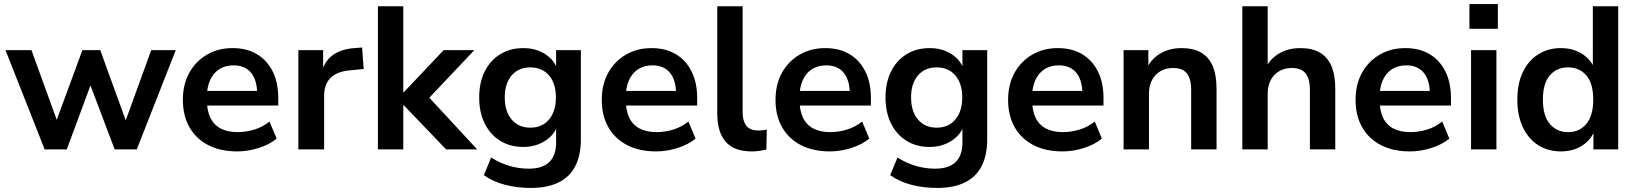

<svg xmlns="http://www.w3.org/2000/svg" viewBox="-20 -736 8058 946"><path d="M200 0 7 -489H135L271 -114H248L386 -489H474L610 -114H589L725 -489H846L654 0H545L397 -391H454L309 0Z M1149 10Q1066 10 1006 -21Q946 -52 913.5 -109Q881 -166 881 -244Q881 -320 912.5 -377Q944 -434 999.5 -466.5Q1055 -499 1126 -499Q1196 -499 1246 -469Q1296 -439 1323.5 -384Q1351 -329 1351 -253V-216H982V-288H1263L1247 -273Q1247 -341 1217 -377.5Q1187 -414 1131 -414Q1089 -414 1059.5 -394.5Q1030 -375 1014.5 -339.5Q999 -304 999 -255V-248Q999 -193 1016 -157Q1033 -121 1067 -103Q1101 -85 1151 -85Q1192 -85 1233 -97.5Q1274 -110 1308 -137L1343 -53Q1308 -24 1255 -7Q1202 10 1149 10Z M1450 0V-489H1572V-371H1562Q1576 -431 1617 -462.5Q1658 -494 1726 -499L1764 -502L1772 -396L1700 -389Q1639 -383 1608 -351.5Q1577 -320 1577 -263V0Z M1842 0V-705H1967V-281H1969L2166 -489H2317L2071 -229V-281L2331 0H2178L1969 -218H1967V0Z M2596 190Q2528 190 2468.5 174.5Q2409 159 2364 127L2400 40Q2428 58 2459 70.5Q2490 83 2522 89Q2554 95 2586 95Q2653 95 2686.5 62.5Q2720 30 2720 -34V-124H2729Q2714 -73 2666.5 -42.5Q2619 -12 2559 -12Q2493 -12 2444 -42.5Q2395 -73 2368 -128Q2341 -183 2341 -256Q2341 -329 2368 -383.5Q2395 -438 2444 -468.5Q2493 -499 2559 -499Q2621 -499 2667.5 -468.5Q2714 -438 2728 -388H2720V-489H2842V-49Q2842 30 2814 83.5Q2786 137 2731 163.5Q2676 190 2596 190ZM2593 -107Q2651 -107 2685 -147Q2719 -187 2719 -256Q2719 -325 2685 -364.5Q2651 -404 2593 -404Q2535 -404 2501 -364.5Q2467 -325 2467 -256Q2467 -187 2501 -147Q2535 -107 2593 -107Z M3213 10Q3130 10 3070 -21Q3010 -52 2977.5 -109Q2945 -166 2945 -244Q2945 -320 2976.5 -377Q3008 -434 3063.5 -466.5Q3119 -499 3190 -499Q3260 -499 3310 -469Q3360 -439 3387.5 -384Q3415 -329 3415 -253V-216H3046V-288H3327L3311 -273Q3311 -341 3281 -377.5Q3251 -414 3195 -414Q3153 -414 3123.5 -394.5Q3094 -375 3078.5 -339.5Q3063 -304 3063 -255V-248Q3063 -193 3080 -157Q3097 -121 3131 -103Q3165 -85 3215 -85Q3256 -85 3297 -97.5Q3338 -110 3372 -137L3407 -53Q3372 -24 3319 -7Q3266 10 3213 10Z M3684 10Q3597 10 3555.5 -37.5Q3514 -85 3514 -177V-705H3639V-183Q3639 -154 3647.5 -133.5Q3656 -113 3673 -103Q3690 -93 3715 -93Q3726 -93 3737 -94Q3748 -95 3758 -98L3756 1Q3738 5 3720.5 7.5Q3703 10 3684 10Z M4069 10Q3986 10 3926 -21Q3866 -52 3833.5 -109Q3801 -166 3801 -244Q3801 -320 3832.5 -377Q3864 -434 3919.5 -466.5Q3975 -499 4046 -499Q4116 -499 4166 -469Q4216 -439 4243.5 -384Q4271 -329 4271 -253V-216H3902V-288H4183L4167 -273Q4167 -341 4137 -377.5Q4107 -414 4051 -414Q4009 -414 3979.5 -394.5Q3950 -375 3934.5 -339.5Q3919 -304 3919 -255V-248Q3919 -193 3936 -157Q3953 -121 3987 -103Q4021 -85 4071 -85Q4112 -85 4153 -97.5Q4194 -110 4228 -137L4263 -53Q4228 -24 4175 -7Q4122 10 4069 10Z M4598 190Q4530 190 4470.5 174.5Q4411 159 4366 127L4402 40Q4430 58 4461 70.5Q4492 83 4524 89Q4556 95 4588 95Q4655 95 4688.5 62.5Q4722 30 4722 -34V-124H4731Q4716 -73 4668.5 -42.5Q4621 -12 4561 -12Q4495 -12 4446 -42.5Q4397 -73 4370 -128Q4343 -183 4343 -256Q4343 -329 4370 -383.5Q4397 -438 4446 -468.5Q4495 -499 4561 -499Q4623 -499 4669.5 -468.5Q4716 -438 4730 -388H4722V-489H4844V-49Q4844 30 4816 83.5Q4788 137 4733 163.5Q4678 190 4598 190ZM4595 -107Q4653 -107 4687 -147Q4721 -187 4721 -256Q4721 -325 4687 -364.5Q4653 -404 4595 -404Q4537 -404 4503 -364.5Q4469 -325 4469 -256Q4469 -187 4503 -147Q4537 -107 4595 -107Z M5215 10Q5132 10 5072 -21Q5012 -52 4979.5 -109Q4947 -166 4947 -244Q4947 -320 4978.5 -377Q5010 -434 5065.5 -466.5Q5121 -499 5192 -499Q5262 -499 5312 -469Q5362 -439 5389.5 -384Q5417 -329 5417 -253V-216H5048V-288H5329L5313 -273Q5313 -341 5283 -377.5Q5253 -414 5197 -414Q5155 -414 5125.5 -394.5Q5096 -375 5080.5 -339.5Q5065 -304 5065 -255V-248Q5065 -193 5082 -157Q5099 -121 5133 -103Q5167 -85 5217 -85Q5258 -85 5299 -97.5Q5340 -110 5374 -137L5409 -53Q5374 -24 5321 -7Q5268 10 5215 10Z M5516 0V-489H5638V-391H5627Q5649 -444 5695.5 -471.5Q5742 -499 5801 -499Q5860 -499 5898 -477Q5936 -455 5955 -410.5Q5974 -366 5974 -298V0H5849V-292Q5849 -330 5839.5 -354Q5830 -378 5810.5 -389.5Q5791 -401 5761 -401Q5725 -401 5698 -385.5Q5671 -370 5656 -341.5Q5641 -313 5641 -275V0Z M6101 0V-705H6226V-391H6212Q6234 -444 6280.5 -471.5Q6327 -499 6386 -499Q6445 -499 6483 -477Q6521 -455 6540 -410.5Q6559 -366 6559 -298V0H6434V-292Q6434 -330 6424.5 -354Q6415 -378 6395.5 -389.5Q6376 -401 6346 -401Q6310 -401 6283 -385.5Q6256 -370 6241 -341.5Q6226 -313 6226 -275V0Z M6927 10Q6844 10 6784 -21Q6724 -52 6691.5 -109Q6659 -166 6659 -244Q6659 -320 6690.5 -377Q6722 -434 6777.5 -466.5Q6833 -499 6904 -499Q6974 -499 7024 -469Q7074 -439 7101.5 -384Q7129 -329 7129 -253V-216H6760V-288H7041L7025 -273Q7025 -341 6995 -377.5Q6965 -414 6909 -414Q6867 -414 6837.5 -394.5Q6808 -375 6792.5 -339.5Q6777 -304 6777 -255V-248Q6777 -193 6794 -157Q6811 -121 6845 -103Q6879 -85 6929 -85Q6970 -85 7011 -97.5Q7052 -110 7086 -137L7121 -53Q7086 -24 7033 -7Q6980 10 6927 10Z M7220 -594V-716H7360V-594ZM7228 0V-489H7353V0Z M7671 10Q7607 10 7558.5 -21Q7510 -52 7483 -109.5Q7456 -167 7456 -245Q7456 -324 7483 -380.5Q7510 -437 7558.5 -468Q7607 -499 7671 -499Q7732 -499 7777.5 -469Q7823 -439 7839 -390H7828V-705H7953V0H7831V-104H7840Q7825 -52 7779 -21Q7733 10 7671 10ZM7706 -85Q7762 -85 7796 -125.5Q7830 -166 7830 -245Q7830 -325 7796 -364.5Q7762 -404 7706 -404Q7650 -404 7616 -364.5Q7582 -325 7582 -245Q7582 -166 7616 -125.5Q7650 -85 7706 -85Z"/></svg>

Font: Nunito Sans 12pt ExtraLight
Style: Bold
Weight: 700
Version: Version 3.101;gftools[0.9.27]